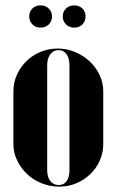

<svg xmlns="http://www.w3.org/2000/svg" viewBox="-20 -686 435 716"><path d="M195 -505Q229 -505 260 -492Q291 -479 314 -457.5Q337 -436 351 -407Q365 -378 365 -346V-148Q365 -116 352 -87Q339 -58 316.5 -36.5Q294 -15 264.5 -2.5Q235 10 201 10Q167 10 135.5 -2.5Q104 -15 81 -37Q58 -59 44 -87.5Q30 -116 30 -148V-346Q30 -378 43 -407Q56 -436 78.5 -458Q101 -480 131 -492.5Q161 -505 195 -505ZM199 -499Q179 -499 167.5 -483.5Q156 -468 156 -443V-51Q156 -26 167.5 -11Q179 4 199 4Q218 4 228.5 -10.5Q239 -25 239 -51V-443Q239 -469 228 -484Q217 -499 199 -499ZM89 -625Q89 -643 101 -654.5Q113 -666 131 -666Q150 -666 162 -654Q174 -642 174 -625Q174 -607 162 -595Q150 -583 131 -583Q113 -583 101 -595Q89 -607 89 -625ZM214 -625Q214 -642 226 -654Q238 -666 257 -666Q275 -666 287 -654.5Q299 -643 299 -625Q299 -606 287 -594.5Q275 -583 257 -583Q238 -583 226 -595Q214 -607 214 -625Z"/></svg>

Font: Moniqa Black Display
Style: Regular
Weight: 900
Designer: Rajesh Rajput
Foundry: Rajesh Rajput
Version: Version 1.000